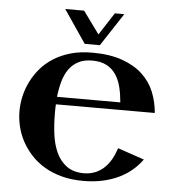

<svg xmlns="http://www.w3.org/2000/svg" viewBox="-52 -769 758 832"><g transform="rotate(5 326.5 -352.5)"><path d="M193.8 -305.2Q192.9 -294.4 192.9 -284.4Q192.9 -274.4 192.9 -264.2Q192.9 -217.8 198.7 -173.8Q204.6 -129.9 220.5 -95.7Q236.3 -61.5 264.6 -40.3Q293 -19 337.9 -18.1Q366.7 -18.1 389.4 -27.3Q412.1 -36.6 429.2 -53Q446.3 -69.3 458.5 -91.3Q470.7 -113.3 479 -139.2L594.2 -100.1Q576.7 -75.2 552.2 -54.2Q527.8 -33.2 496.3 -17.8Q464.8 -2.4 426 6.3Q387.2 15.1 340.8 15.1Q288.6 15.1 246.1 3.7Q203.6 -7.8 170.2 -27.8Q136.7 -47.9 112.1 -75Q87.4 -102.1 71 -132.8Q54.7 -163.6 46.9 -196.8Q39.1 -230 39.1 -262.2Q39.1 -293 46.1 -325.4Q53.2 -357.9 68.4 -389.2Q83.5 -420.4 106.7 -448Q129.9 -475.6 162.4 -496.6Q194.8 -517.6 236.8 -529.8Q278.8 -542 331.1 -542Q407.7 -542 461.7 -522.9Q515.6 -503.9 550.5 -471.4Q585.4 -439 602.8 -396Q620.1 -353 624 -305.2ZM334 -507.8Q298.3 -507.8 273.7 -494.6Q249 -481.4 232.9 -458.5Q216.8 -435.5 208.3 -404.5Q199.7 -373.5 195.8 -337.9H471.2Q468.3 -373 460.7 -403.8Q453.1 -434.6 437.7 -457.8Q422.4 -481 397.2 -494.4Q372.1 -507.8 334 -507.8ZM198.2 -720.2H280.3L351.1 -623L414.1 -720.2H455.1L361.3 -577.1H295.4Z"/></g></svg>

Font: Uncial Antiqua
Style: Regular
Weight: 400
Version: Version 1.000